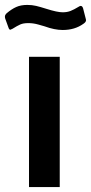

<svg xmlns="http://www.w3.org/2000/svg" viewBox="-41 -761 370 781"><path d="M202 0V-530H77V0ZM214 -639C246.7 -639 274.7 -647.3 298 -664C305.3 -668.7 309 -673.7 309 -679L308 -684L297 -727C295 -733.7 291.7 -737 287 -737C285 -737 282 -735.7 278 -733C266 -725.7 255.3 -720.2 246 -716.5C236.7 -712.8 226 -711 214 -711C199.3 -711 177.3 -715.7 148 -725C131.3 -730.3 117.3 -734.3 106 -737C94.7 -739.7 82.7 -741 70 -741C52.7 -741 37.7 -738.2 25 -732.5C12.3 -726.8 -0.7 -718.3 -14 -707C-18.7 -702.3 -21 -698 -21 -694C-21 -690.7 -20.7 -688 -20 -686L-7 -650C-5 -643.3 -2.3 -640 1 -640C1.7 -640 4.7 -641.3 10 -644C22.7 -652 33.2 -657.8 41.5 -661.5C49.8 -665.2 60.7 -667 74 -667C88 -667 101.8 -665 115.5 -661C129.2 -657 137.3 -654.7 140 -654C167.3 -644 192 -639 214 -639Z"/></svg>

Font: Morrison SemiBold
Style: Regular
Weight: 600
Designer: Pablo Impallari, Rodrigo Fuenzalida (Modified by Dan O. Williams)
Version: Version 0.030; ttfautohint (v1.8.1)